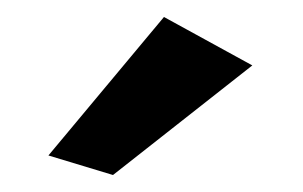

<svg xmlns="http://www.w3.org/2000/svg" viewBox="-20 -816 357 226"><path d="M37 -633 113 -610 277 -739 173 -796Z"/></svg>

Font: Bluebird
Style: Nrw
Weight: 400
Designer: Jasper
Foundry: Cannot Into Space Fonts
Version: Version 0.98